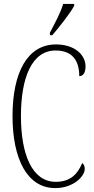

<svg xmlns="http://www.w3.org/2000/svg" viewBox="-20 -951 482 981"><path d="M235 -784V-771H247C287 -817 340 -886 359 -921V-931H303C289 -886 265 -841 235 -784ZM262 10C355 10 413 -50 413 -88C413 -103 408 -112 400 -118C377 -62 340 -22 265 -22C144 -22 87 -162 87 -358C87 -553 142 -693 264 -693C350 -693 385 -641 385 -562C405 -562 417 -579 417 -612C417 -671 361 -724 266 -724C121 -724 44 -582 44 -358C44 -137 120 10 262 10Z"/></svg>

Font: Noto Serif Thai ExtraCondensed ExtraLight
Style: Regular
Weight: 200
Width: 2
Designer: Monotype Design Team
Foundry: Monotype Imaging Inc.
Version: Version 2.002